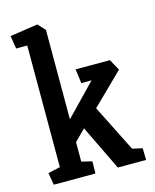

<svg xmlns="http://www.w3.org/2000/svg" viewBox="-111 -810 715 886"><g transform="rotate(-15 246.5 -367.0)"><path d="M35 0 25 -58 83 -71V-652H30L20 -714L153 -734L185 -699V-272L328 -420H279L270 -488H434L463 -435L315 -290L427 -67L475 -56L476 0H341L237 -215L185 -163V-70L235 -58L234 0Z"/></g></svg>

Font: Kreon Light Medium
Style: Regular
Weight: 500
Version: Version 2.002